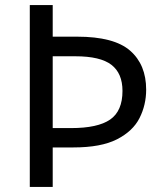

<svg xmlns="http://www.w3.org/2000/svg" viewBox="-20 -734 645 754"><path d="M554 -382Q554 -322 528 -270.5Q502 -219 439.5 -187Q377 -155 268 -155H187V0H97V-714H187V-590H283Q428 -590 491 -535Q554 -480 554 -382ZM259 -231Q364 -231 412.5 -264.5Q461 -298 461 -377Q461 -446 417.5 -479.5Q374 -513 276 -513H187V-231Z"/></svg>

Font: Noto Sans Limbu
Style: Regular
Weight: 400
Designer: Monotype Design Team
Foundry: Monotype Imaging Inc.
Version: Version 2.004; ttfautohint (v1.8.4.7-5d5b)